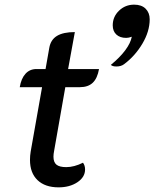

<svg xmlns="http://www.w3.org/2000/svg" viewBox="-20 -797 664 826"><path d="M109 -109Q109 -127 112 -145L161 -422H65Q71 -459 89.5 -479.5Q108 -500 137 -500H176L192 -591Q198 -626 225 -642.5Q252 -659 302 -659L273 -500H406Q399 -460 379 -441Q359 -422 324 -422H261L213 -149Q210 -134 210 -123Q210 -99 223 -88.5Q236 -78 265 -78Q299 -78 337 -97Q346 -85 346 -68Q346 -35 313 -13Q280 9 232 9Q174 9 141.5 -22Q109 -53 109 -109ZM547 -639Q534 -634 523 -634Q496 -634 480.5 -648.5Q465 -663 465 -688Q465 -725 492 -751Q519 -777 557 -777Q589 -777 606.5 -759.5Q624 -742 624 -714Q624 -662 592.5 -609Q561 -556 514 -521Q501 -511 481 -511Q463 -511 457 -518Q496 -550 519 -581Q542 -612 547 -639Z"/></svg>

Font: K2D Medium
Style: Italic
Weight: 500
Italic angle: -10°
Designer: Katatrad Aksorn Co.,Ltd.
Foundry: Cadson Demak Co.,Ltd.
Version: Version 1.000; ttfautohint (v1.6)